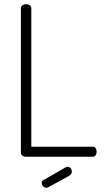

<svg xmlns="http://www.w3.org/2000/svg" viewBox="-20 -751 497 920"><path d="M103 0Q94 0 87 -5.5Q80 -11 80 -21V-711Q80 -721 87.5 -726Q95 -731 105 -731Q114 -731 122 -726Q130 -721 130 -711V-48H425Q434 -48 438.5 -40.5Q443 -33 443 -24Q443 -15 438.5 -7.5Q434 0 425 0ZM203 149Q194 149 187 142Q180 135 180 126Q180 115 190 111L296 50Q301 48 304 48Q313 48 318.5 55Q324 62 324 71Q324 84 312 91L212 146Q210 147 207.5 148Q205 149 203 149Z"/></svg>

Font: Dosis ExtraLight Light
Style: Regular
Weight: 300
Version: Version 3.001; ttfautohint (v1.8.2)